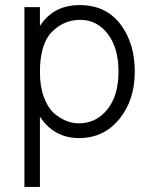

<svg xmlns="http://www.w3.org/2000/svg" viewBox="-20 -535 595 755"><path d="M137 -251Q137 -195 152.5 -153.5Q168 -112 192 -90Q239 -50 290 -50Q358 -50 402 -104.5Q446 -159 446 -253Q446 -347 403.5 -402Q361 -457 296 -457Q231 -457 184 -409.5Q137 -362 137 -251ZM137 200H76V-507H137V-433Q190 -515 293 -515Q396 -515 453 -440.5Q510 -366 510 -253.5Q510 -141 449 -66.5Q388 8 290.5 8Q193 8 137 -76Z"/></svg>

Font: Hind Colombo Light
Style: Regular
Weight: 300
Designer: Jyotish Sonowal, Aditi Pimprikar
Foundry: Indian Type Foundry
Version: Version 1.000;PS 1.0;hotconv 1.0.86;makeotf.lib2.5.63406; tt